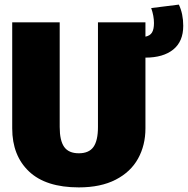

<svg xmlns="http://www.w3.org/2000/svg" viewBox="-20 -793 815 833"><path d="M775 -681Q775 -613 731.5 -578Q688 -543 611 -543V-236Q611 -163 579 -105Q547 -47 482 -13.5Q417 20 322 20Q179 20 106 -49Q33 -118 33 -236V-696H239V-242Q239 -183 258.5 -155.5Q278 -128 322 -128Q366 -128 385.5 -155.5Q405 -183 405 -242V-696H611V-634Q631 -638 639.5 -652Q648 -666 648 -693Q648 -724 636 -758L756 -773Q775 -733 775 -681Z"/></svg>

Font: Fira Sans Black
Style: Regular
Weight: 900
Designer: Carrois Corporate & Edenspiekermann AG
Foundry: Carrois Corporate GbR & Edenspiekermann AG
Version: Version 4.203